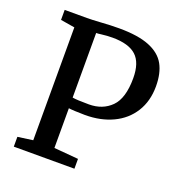

<svg xmlns="http://www.w3.org/2000/svg" viewBox="-134 -864 917 978"><g transform="rotate(20 324.0 -375.0)"><path d="M129.9 -64.5V-676.3L53.2 -689V-743.2H173.8Q200.2 -743.2 245.1 -746.1Q297.9 -750 346.2 -750Q449.7 -750 510.7 -725.3Q571.8 -700.7 597.7 -653.8Q623.5 -606.9 623.5 -536.1Q623.5 -455.6 586.4 -396.5Q549.3 -337.4 483.6 -306.4Q418 -275.4 333.5 -275.4Q307.1 -275.4 279.3 -276.9Q251.5 -278.3 244.6 -279.8V-64.5L376.5 -53.2V0H47.9V-53.2ZM500.5 -535.2Q500.5 -619.6 459.5 -656.7Q418.5 -693.8 331.5 -693.8Q301.8 -693.8 271.5 -689.9Q255.4 -687.5 244.1 -687.5V-337.4Q267.6 -333 333.5 -333Q407.2 -333 453.9 -379.6Q500.5 -426.3 500.5 -535.2Z"/></g></svg>

Font: Merriweather
Style: Regular
Weight: 400
Designer: Eben Sorkin
Foundry: Eben Sorkin
Version: Version 1.584; ttfautohint (v1.6)